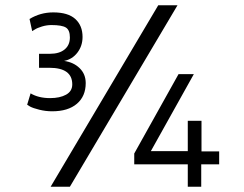

<svg xmlns="http://www.w3.org/2000/svg" viewBox="-20 -708 926 728"><path d="M128 -504H169Q205 -504 225 -520.5Q245 -537 245 -566Q245 -594 230 -603.5Q215 -613 175 -613Q157 -613 139 -607.5Q121 -602 112 -596L102 -590L92 -636Q133 -661 182 -661Q238 -661 265.5 -636Q293 -611 293 -568Q293 -534 273.5 -508.5Q254 -483 223 -477Q259 -472 282 -449.5Q305 -427 305 -393Q305 -343 271.5 -314.5Q238 -286 178 -286Q153 -286 129 -292Q105 -298 94 -304L83 -311L96 -354Q126 -336 170 -336Q207 -336 230.5 -349Q254 -362 254 -388Q254 -451 167 -451H128ZM692 0V-85H489V-126L657 -427H715L552 -135H692V-250H744V-134H811V-85H743V0ZM653 -688 245 0H172L580 -688Z"/></svg>

Font: Gudea
Style: Regular
Weight: 400
Designer: Agustina Mingote
Foundry: Agustina Mingote
Version: Version 1.002